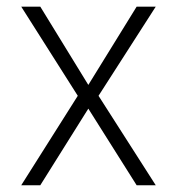

<svg xmlns="http://www.w3.org/2000/svg" viewBox="-20 -550 525 570"><path d="M242.2 -297.9 385.7 -530.3H442.4L272.5 -265.6L442.4 0H385.7L242.2 -227.5L99.6 0H43L210.9 -265.6L43 -530.3H99.6Z"/></svg>

Font: Pretendard ExtraLight
Style: Regular
Weight: 200
Designer: Base glyphs from Inter by Rasmus Andersson; Hangeul glyphs from Noto Sans CJK(Source Han Sans) by Jang Soo-young and Kan
Foundry: Kil Hyung-jin
Version: Version 1.309